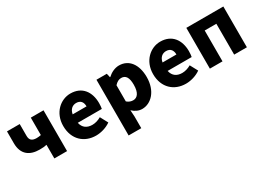

<svg xmlns="http://www.w3.org/2000/svg" viewBox="-16 -1176 2777 2026"><g transform="rotate(-30 1372.5 -163.5)"><path d="M337 0H492V-497H337V-285C320 -282 305 -279 284 -279C225 -279 202 -304 202 -353V-497H47V-353C47 -213 133 -158 250 -158C291 -158 311 -160 337 -166Z M841 12C900 12 968 -7 1020 -44L970 -137C935 -117 899 -106 863 -106C800 -106 753 -135 739 -202H1032C1035 -216 1038 -242 1038 -270C1038 -405 968 -509 824 -509C705 -509 589 -410 589 -249C589 -83 699 12 841 12ZM737 -306C747 -364 784 -392 828 -392C884 -392 906 -355 906 -306Z M1137 182H1291V38L1286 -39C1321 -6 1360 12 1403 12C1510 12 1611 -86 1611 -257C1611 -410 1537 -509 1417 -509C1366 -509 1316 -484 1278 -449H1274L1263 -497H1137ZM1366 -115C1342 -115 1316 -122 1291 -144V-341C1318 -370 1342 -383 1371 -383C1426 -383 1452 -342 1452 -255C1452 -154 1414 -115 1366 -115Z M1936 12C1995 12 2063 -7 2115 -44L2065 -137C2030 -117 1994 -106 1958 -106C1895 -106 1848 -135 1834 -202H2127C2130 -216 2133 -242 2133 -270C2133 -405 2063 -509 1919 -509C1800 -509 1684 -410 1684 -249C1684 -83 1794 12 1936 12ZM1832 -306C1842 -364 1879 -392 1923 -392C1979 -392 2001 -355 2001 -306Z M2232 0H2386V-376H2528V0H2683V-497H2232Z"/></g></svg>

Font: Source Sans Pro
Style: Bold
Weight: 700
Designer: Paul D. Hunt
Foundry: Adobe Systems Incorporated
Version: Version 3.006;hotconv 1.0.111;makeotfexe 2.5.65597